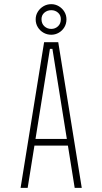

<svg xmlns="http://www.w3.org/2000/svg" viewBox="-20 -903 490 923"><path d="M125 -235H327V-203H125ZM339 0 232 -668H220L113 0H79L192 -700H260L373 0ZM226.5 -736Q206 -736 189 -745.8Q172 -755.5 161.8 -772.2Q151.5 -789 151.5 -810Q151.5 -830 161.8 -846.5Q172 -863 189 -873Q206 -883 226.5 -883Q246 -883 262.8 -873Q279.5 -863 289.5 -846.5Q299.5 -830 299.5 -810Q299.5 -789 289.5 -772.2Q279.5 -755.5 262.8 -745.8Q246 -736 226.5 -736ZM226.5 -764Q245.5 -764 259 -776.8Q272.5 -789.5 272.5 -811Q272.5 -830 259 -842Q245.5 -854 226.5 -854Q207 -854 193.2 -842Q179.5 -830 179.5 -811Q179.5 -789.5 193.2 -776.8Q207 -764 226.5 -764Z"/></svg>

Font: League Mono Thin Condensed
Style: Regular
Weight: 100
Width: 1
Designer: Tyler Finck
Foundry: The League of Moveable Type / Tyler Finck
Version: Version 2.300;RELEASE